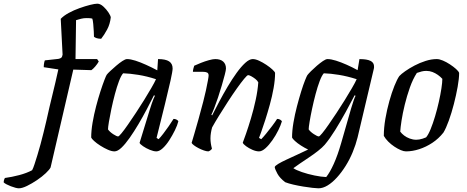

<svg xmlns="http://www.w3.org/2000/svg" viewBox="-188 -820 2532 1040"><path d="M-86 200Q-93 200 -104.5 197Q-116 194 -129 189Q-142 184 -152.5 178.5Q-163 173 -168 168Q-168 160 -165.5 153Q-163 146 -161 144Q-124 139 -84 128.5Q-44 118 -14 102Q-8 91 -1 69.5Q6 48 14.5 20.5Q23 -7 31.5 -38.5Q40 -70 48 -102.5Q56 -135 63 -165Q80 -242 96 -306.5Q112 -371 128 -444L49 -456Q49 -469 51 -479Q53 -489 55 -493L128 -501Q139 -503 144 -507.5Q149 -512 151 -524L141 -718Q157 -735 184.5 -750Q212 -765 243 -776Q274 -787 300 -793.5Q326 -800 339 -800Q355 -800 371.5 -785Q388 -770 399.5 -752.5Q411 -735 412 -726Q408 -689 392 -659.5Q376 -630 360 -610Q345 -610 335 -613.5Q325 -617 321 -621Q321 -629 320 -649.5Q319 -670 317 -690.5Q315 -711 312 -719Q306 -721 297.5 -721.5Q289 -722 281 -722Q265 -722 251.5 -718.5Q238 -715 224 -711L221 -500H338L347 -487Q340 -474 328 -460Q316 -446 307 -440L209 -443L86 87Q80 99 60 118Q40 137 12.5 155.5Q-15 174 -41.5 187Q-68 200 -86 200Z M432 0Q417 0 396.5 -9Q376 -18 355.5 -31Q335 -44 321.5 -56.5Q308 -69 306 -75Q306 -112 313.5 -156Q321 -200 332.5 -244Q344 -288 356 -325Q368 -362 377.5 -386.5Q387 -411 390 -415Q395 -422 409.5 -435.5Q424 -449 441.5 -464Q459 -479 475 -489.5Q491 -500 500 -500Q519 -500 545.5 -491.5Q572 -483 603 -469Q634 -455 664 -439L668 -500Q709 -500 728 -487.5Q747 -475 747 -449Q747 -435 736 -385Q725 -335 705.5 -256Q686 -177 660 -73L671 -66Q682 -77 696.5 -96Q711 -115 726 -136.5Q741 -158 752 -176Q761 -176 768.5 -172Q776 -168 778 -163Q773 -142 759.5 -114.5Q746 -87 729 -60.5Q712 -34 693.5 -17Q675 0 659 0Q644 0 623.5 -8.5Q603 -17 587 -28Q571 -39 568 -46L623 -225Q629 -244 634 -259Q639 -274 643.5 -284.5Q648 -295 651 -301L646 -304Q629 -270 607.5 -229Q586 -188 562 -147.5Q538 -107 514.5 -73.5Q491 -40 470 -20Q449 0 432 0ZM452 -81Q456 -81 470.5 -98.5Q485 -116 505 -145Q525 -174 548 -208.5Q571 -243 592.5 -278Q614 -313 631.5 -343Q649 -373 657 -391Q608 -407 561.5 -414.5Q515 -422 479 -423Q468 -411 456.5 -380.5Q445 -350 434.5 -310.5Q424 -271 415.5 -231Q407 -191 402 -160.5Q397 -130 397 -119Q407 -105 425.5 -93Q444 -81 452 -81Z M941 0Q931 0 916.5 -5Q902 -10 887.5 -17.5Q873 -25 862.5 -33Q852 -41 850 -46Q855 -62 864.5 -95Q874 -128 887 -173.5Q900 -219 913 -270Q921 -300 927.5 -330.5Q934 -361 938 -383Q942 -405 942 -411Q942 -423 934 -427Q926 -431 912 -431H857Q857 -439 859.5 -448.5Q862 -458 864 -464Q879 -471 900.5 -479.5Q922 -488 943.5 -494Q965 -500 978 -500Q1006 -500 1021 -486.5Q1036 -473 1036 -449Q1036 -440 1029.5 -415Q1023 -390 1013.5 -357.5Q1004 -325 993 -292Q982 -259 972 -233.5Q962 -208 957 -199L961 -195Q978 -229 999.5 -269.5Q1021 -310 1045 -350.5Q1069 -391 1093.5 -425Q1118 -459 1140.5 -479.5Q1163 -500 1181 -500Q1196 -500 1215.5 -491Q1235 -482 1254.5 -469Q1274 -456 1287.5 -443.5Q1301 -431 1302 -425Q1302 -388 1294 -343Q1286 -298 1273.5 -253Q1261 -208 1248.5 -169Q1236 -130 1226.5 -104Q1217 -78 1215 -73L1227 -66Q1237 -76 1253 -95.5Q1269 -115 1286 -137.5Q1303 -160 1313 -176Q1323 -176 1330 -171.5Q1337 -167 1339 -163Q1333 -142 1319.5 -114.5Q1306 -87 1287.5 -60.5Q1269 -34 1250 -17Q1231 0 1215 0Q1199 0 1179.5 -8.5Q1160 -17 1145 -28Q1130 -39 1127 -47Q1132 -60 1144.5 -95.5Q1157 -131 1171.5 -179.5Q1186 -228 1197 -279Q1208 -330 1211 -374Q1206 -384 1195 -392.5Q1184 -401 1173 -407Q1162 -413 1156 -413Q1151 -413 1134 -392.5Q1117 -372 1094 -339.5Q1071 -307 1046 -268.5Q1021 -230 998.5 -193.5Q976 -157 961 -130Q957 -116 954.5 -100.5Q952 -85 952 -71Q952 -57 954 -43.5Q956 -30 960 -15Q959 -12 954 -7.5Q949 -3 941 0Z M1537 200Q1527 200 1504.5 197.5Q1482 195 1454.5 190.5Q1427 186 1401 180Q1375 174 1357 167Q1328 145 1315 121.5Q1302 98 1300 85Q1302 78 1319.5 67.5Q1337 57 1364 44.5Q1391 32 1421.5 18Q1452 4 1481 -10Q1462 -19 1442.5 -31.5Q1423 -44 1409.5 -56.5Q1396 -69 1394 -75Q1394 -112 1401.5 -156Q1409 -200 1420.5 -244Q1432 -288 1443.5 -325Q1455 -362 1464.5 -385.5Q1474 -409 1477 -413Q1483 -421 1497 -435Q1511 -449 1528.5 -464Q1546 -479 1561.5 -489.5Q1577 -500 1586 -500Q1605 -500 1632 -491.5Q1659 -483 1689.5 -469.5Q1720 -456 1749 -440L1759 -500Q1768 -500 1781.5 -499Q1795 -498 1808 -494.5Q1821 -491 1829.5 -482.5Q1838 -474 1838 -459Q1838 -458 1838 -454.5Q1838 -451 1837 -448L1749 -76Q1739 -36 1722.5 4Q1706 44 1684 79Q1662 114 1637 141.5Q1612 169 1586.5 184.5Q1561 200 1537 200ZM1579 139Q1599 114 1620 67.5Q1641 21 1660 -45L1714 -233Q1721 -256 1727.5 -275.5Q1734 -295 1738 -301L1733 -304Q1713 -265 1685 -214Q1657 -163 1627.5 -115.5Q1598 -68 1571 -36Q1558 -21 1534.5 -2.5Q1511 16 1484.5 33.5Q1458 51 1435.5 66.5Q1413 82 1401 91Q1415 101 1447 112Q1479 123 1515.5 130.5Q1552 138 1579 139ZM1539 -81Q1543 -81 1557.5 -98.5Q1572 -116 1592 -145Q1612 -174 1635 -208.5Q1658 -243 1679.5 -278Q1701 -313 1718.5 -343Q1736 -373 1744 -391Q1694 -407 1648 -414.5Q1602 -422 1566 -423Q1555 -411 1543.5 -380.5Q1532 -350 1521.5 -310.5Q1511 -271 1502.5 -231Q1494 -191 1489 -160.5Q1484 -130 1484 -119Q1493 -106 1512 -93.5Q1531 -81 1539 -81Z M2011 0Q1999 0 1982.5 -7Q1966 -14 1948 -26Q1930 -38 1915 -53Q1900 -68 1891 -84Q1891 -128 1899.5 -177Q1908 -226 1921 -272.5Q1934 -319 1948.5 -355Q1963 -391 1975 -408Q1985 -419 2007 -434.5Q2029 -450 2057.5 -465Q2086 -480 2117.5 -490Q2149 -500 2178 -500Q2192 -500 2211 -492Q2230 -484 2249 -471.5Q2268 -459 2282 -446.5Q2296 -434 2299 -425Q2299 -395 2291 -350Q2283 -305 2270.5 -256.5Q2258 -208 2243 -166.5Q2228 -125 2214 -102Q2188 -69 2154 -46.5Q2120 -24 2083 -12Q2046 0 2011 0ZM2067 -63Q2075 -63 2083.5 -64.5Q2092 -66 2101.5 -69Q2111 -72 2120 -76Q2132 -90 2144.5 -120.5Q2157 -151 2168.5 -189.5Q2180 -228 2189 -268Q2198 -308 2203 -341Q2208 -374 2208 -393Q2197 -405 2183.5 -414.5Q2170 -424 2154.5 -430Q2139 -436 2121 -436Q2108 -436 2096 -433Q2084 -430 2070 -425Q2048 -391 2032 -345.5Q2016 -300 2004.5 -253Q1993 -206 1987 -167Q1981 -128 1980 -107Q1988 -96 2001 -86Q2014 -76 2031.5 -69.5Q2049 -63 2067 -63Z"/></svg>

Font: Texturina Medium
Style: Italic
Weight: 500
Italic angle: -11°
Designer: Guillermo Torres Carreño
Foundry: Omnibus-Type
Version: Version 1.002